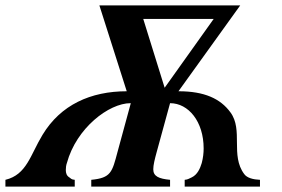

<svg xmlns="http://www.w3.org/2000/svg" viewBox="-42 -689 1040 709"><path d="M747 -619 566 -365 487 -619ZM918 0V-25C893 -26 870 -32 860 -46C808 -115 857 -209 809 -274C772 -325 712 -352 618 -352H617L845 -669H325L426 -352C293 -352 182 -302 115 -191C70 -117 57 -44 -22 -25V0H234V-25C221 -26 220 -30 214 -34C204 -40 201 -50 201 -61C201 -69 202 -79 205 -87C240 -216 360 -308 440 -308H441L392 -128C372 -53 368 -32 295 -25V0H586V-25C544 -29 524 -38 524 -64C524 -79 529 -100 537 -129L586 -308C654 -308 710 -240 710 -141C710 -124 708 -106 703 -87C697 -67 687 -44 666 -34C656 -30 653 -26 640 -25V0Z"/></svg>

Font: XITS
Style: Bold Italic
Weight: 700
Italic angle: -16.33°
Designer: MicroPress Inc., with final additions and corrections provided by Coen Hoffman, Elsevier (retired)
Version: Version 1.302